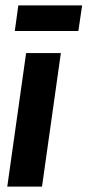

<svg xmlns="http://www.w3.org/2000/svg" viewBox="-20 -693 325 713"><path d="M7 0 77 -496H206L136 0ZM35 -578 48 -673H285L271 -578Z"/></svg>

Font: Host Grotesk
Style: Bold Italic
Weight: 700
Italic angle: -8°
Designer: Doğukan Karapınar
Foundry: Element Type
Version: Version 1.003; ttfautohint (v1.8.4.7-5d5b)